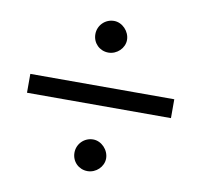

<svg xmlns="http://www.w3.org/2000/svg" viewBox="-65 -584 693 662"><g transform="rotate(10 282.0 -253.0)"><path d="M338 -44C338 -74 312 -101 283 -101C252 -101 227 -76 227 -45C227 -14 251 10 282 10C312 10 338 -15 338 -44ZM534 -220V-286H30V-220ZM338 -459C338 -489 312 -516 283 -516C252 -516 227 -491 227 -460C227 -429 251 -405 282 -405C312 -405 338 -430 338 -459Z"/></g></svg>

Font: XITS
Style: Regular
Weight: 400
Designer: MicroPress Inc., with final additions and corrections provided by Coen Hoffman, Elsevier (retired)
Version: Version 1.302